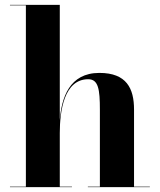

<svg xmlns="http://www.w3.org/2000/svg" viewBox="-20 -770 657 790"><path d="M21 -2V0H276V-2H226V-223C226 -313 243.5 -444 343 -444C385 -444 391 -402 391 -318V-2H341.5V0H596.5V-2H531.5V-319C531.5 -406 501 -470 389 -470C265 -470 233.5 -367.5 226 -276.5V-750H21V-748H86.5V-2Z"/></svg>

Font: Bodoni* 96pt
Style: Bold
Weight: 700
Version: Version 2.3